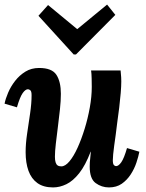

<svg xmlns="http://www.w3.org/2000/svg" viewBox="-21 -808 639 839"><path d="M211 11Q169 11 142.5 -8Q116 -27 103.5 -61.5Q91 -96 91 -143Q91 -180 97.5 -224Q104 -268 110.5 -312Q117 -356 117 -392Q117 -409 111.5 -413.5Q106 -418 101 -418Q90 -418 78 -401Q66 -384 53 -339L-1 -355Q3 -376 14.5 -403Q26 -430 45 -454.5Q64 -479 90 -495Q116 -511 150 -511Q206 -511 225.5 -481Q245 -451 245 -398Q245 -368 241 -330.5Q237 -293 232 -254Q227 -215 223 -180.5Q219 -146 219 -123Q219 -108 222 -98.5Q225 -89 231 -85Q237 -81 247 -81Q264 -81 282.5 -103Q301 -125 318 -162.5Q335 -200 349 -245.5Q363 -291 371.5 -338.5Q380 -386 380 -428Q380 -442 379.5 -465Q379 -488 377 -500H506Q508 -479 508.5 -470.5Q509 -462 509 -452Q509 -431 506.5 -401.5Q504 -372 500 -338Q496 -304 491 -270Q488 -243 484.5 -218Q481 -193 478 -171.5Q475 -150 473.5 -133.5Q472 -117 472 -108Q472 -92 476.5 -87Q481 -82 486 -82Q497 -82 509 -99Q521 -116 534 -161L588 -145Q584 -124 575 -97Q566 -70 550 -45.5Q534 -21 511 -5Q488 11 455 11Q423 11 397 -8Q371 -27 371 -80Q371 -100 373 -114Q375 -128 376 -145H375Q352 -85 325 -51Q298 -17 269 -3Q240 11 211 11ZM301 -570 147 -739 189 -786 316 -681H317L447 -788L483 -743L311 -570Z"/></svg>

Font: Lora
Style: Italic
Weight: 400
Italic angle: -3°
Designer: Olga Karpushina, Alexei Vanyashin (Cyrillic)
Foundry: Cyreal
Version: Version 3.008